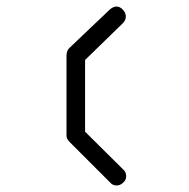

<svg xmlns="http://www.w3.org/2000/svg" viewBox="-20 -618 580 589"><path d="M192 -470 317 -589Q328 -598 337 -598Q348.5 -598 357 -588Q366 -579 366 -567Q366 -556 357 -547L241 -434V-214L358 -98Q367 -90.5 367 -77Q367 -65.5 358 -58Q349 -49 338 -49Q325.5 -49 318 -58L193 -183Q184 -192 184 -202V-446Q184 -462 192 -470Z"/></svg>

Font: IBM 3270
Style: Regular
Weight: 400
Monospace: yes
Version: Version 2.3.1